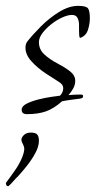

<svg xmlns="http://www.w3.org/2000/svg" viewBox="-49 -384 337 656"><path d="M43 6Q25 6 25 -9Q25 -21 41.5 -29.5Q58 -38 81.5 -44Q105 -50 126 -53Q147 -56 156 -57Q161 -62 164 -68.5Q167 -75 167 -82Q167 -90 162.5 -95.5Q158 -101 151 -105Q133 -116 106 -134Q79 -152 58.5 -174.5Q38 -197 38 -221Q38 -235 45 -243Q63 -266 91.5 -294.5Q120 -323 153.5 -343.5Q187 -364 218 -364Q246 -364 252 -355Q258 -346 258 -321Q258 -304 252 -283.5Q246 -263 227 -255H225Q222 -255 221.5 -264.5Q221 -274 221 -282Q221 -288 221 -300Q221 -312 216 -322.5Q211 -333 197 -333Q183 -333 164 -324.5Q145 -316 126.5 -301.5Q108 -287 96 -271Q84 -255 84 -240Q84 -215 102.5 -198Q121 -181 146 -168Q171 -155 189.5 -141Q208 -127 208 -108Q208 -94 201 -81.5Q194 -69 185 -59Q195 -60 205.5 -60.5Q216 -61 226 -61Q235 -61 235 -56Q235 -51 232 -49.5Q229 -48 224 -47Q209 -45 193.5 -43Q178 -41 163 -38Q135 -13 108 -3.5Q81 6 43 6ZM-21 252Q-26 252 -27.5 248Q-29 244 -29 241Q-21 230 -14.5 221.5Q-8 213 0 201Q14 182 24 160Q34 138 34 123Q33 115 29 108Q25 101 24 94Q24 86 32.5 77.5Q41 69 56 69Q73 69 78.5 76Q84 83 84 97Q84 116 72 138.5Q60 161 43 182.5Q26 204 11 220Q7 223 -2 233.5Q-11 244 -20 252Z"/></svg>

Font: Moon Dance
Style: Regular
Weight: 400
Designer: Robert E. Leuschke
Foundry: Robert E. Leuschke
Version: Version 1.010; ttfautohint (v1.8.3)